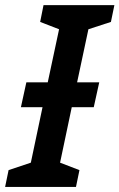

<svg xmlns="http://www.w3.org/2000/svg" viewBox="-43 -734 469 754"><path d="M-22.9 0 -9.3 -65.9 78.1 -95.2 124 -313H39.1L60.5 -410.6H144.5L189 -619.1L114.7 -647.9L127.9 -713.9H406.2L392.6 -647.9L304.2 -619.1L259.8 -410.6H346.7L325.2 -313H238.8L192.9 -95.2L269 -65.9L255.4 0Z"/></svg>

Font: Open Sans SemiBold
Style: Italic
Weight: 600
Italic angle: -12°
Designer: Monotype Design Team
Foundry: Monotype Imaging Inc.
Version: Version 3.003; ttfautohint (v1.8.4)